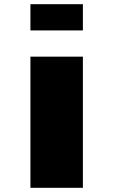

<svg xmlns="http://www.w3.org/2000/svg" viewBox="-20 -895 540 915"><path d="M125 -875H375V-750H125ZM125 -625H375V0H125Z"/></svg>

Font: Dogica Pixel
Style: Bold
Weight: 700
Designer: Roberto Mocci
Version: Version 001.000